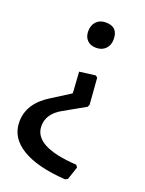

<svg xmlns="http://www.w3.org/2000/svg" viewBox="-136 -535 601 797"><g transform="rotate(20 164.5 -136.0)"><path d="M188 -358Q163 -358 148.5 -372.5Q134 -387 134 -412Q134 -439 149.5 -455Q165 -471 191 -471Q245 -471 245 -416Q245 -390 229.5 -374Q214 -358 188 -358ZM254 199Q129 191 61.5 150Q-6 109 -6 39Q-6 -43 81 -96L160 -146L162 -150L156 -241L227 -250L235 -243L244 -126L239 -116L145 -63Q86 -30 86 24Q86 115 277 126L284 136L265 193Z"/></g></svg>

Font: Alegreya Sans Medium
Style: Regular
Weight: 500
Designer: Juan Pablo del Peral
Foundry: Huerta Tipografica
Version: Version 2.007